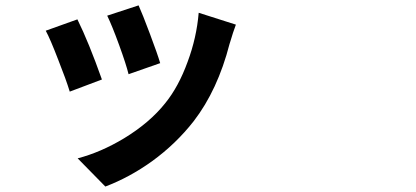

<svg xmlns="http://www.w3.org/2000/svg" viewBox="-20 -601 1540 711"><path d="M370.1 89.8 267.6 -14.6Q353.5 -37.1 439.5 -88.9Q534.2 -146.5 591.8 -218.8Q641.6 -280.3 674.8 -372.1Q708 -460.9 715.8 -553.7L853.5 -509.8Q842.8 -481.4 832 -444.3Q831.1 -440.4 830.1 -438.5Q786.1 -267.6 697.3 -152.3Q631.8 -68.4 543 -3.9Q460 55.7 370.1 89.8ZM238.3 -261.7Q224.6 -306.6 196.3 -377.9Q166 -457 149.4 -487.3L266.6 -529.3Q308.6 -444.3 357.4 -306.6ZM456.1 -326.2Q447.3 -362.3 421.4 -433.6Q395.5 -504.9 377 -543L493.2 -581.1Q507.8 -548.8 535.2 -475.6Q563.5 -400.4 573.2 -367.2Z"/></svg>

Font: Bpmf GenYo Gothic B
Style: B
Weight: 700
Foundry: But Ko
Version: Version 1.320